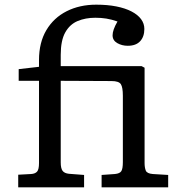

<svg xmlns="http://www.w3.org/2000/svg" viewBox="-20 -802 770 822"><path d="M58 0V-54L113 -57Q130 -58 138.5 -67Q147 -76 147 -104V-456H60V-506L147 -516V-545Q147 -620 178.5 -673Q210 -726 265.5 -754Q321 -782 392 -782Q440 -782 478 -774.5Q516 -767 543 -753Q570 -739 584 -720Q598 -701 598 -678Q598 -645 580 -625.5Q562 -606 527 -606Q502 -606 482 -617.5Q462 -629 462 -651Q462 -662 467 -676.5Q472 -691 483 -710Q457 -719 435 -722.5Q413 -726 388 -726Q346 -726 312.5 -712Q279 -698 259.5 -663.5Q240 -629 240 -567V-519H586L599 -512V-104Q599 -85 604 -72Q609 -59 634 -57L700 -53V0H415V-53L472 -57Q493 -59 499.5 -69.5Q506 -80 506 -108V-392Q506 -428 497.5 -441.5Q489 -455 457 -455L240 -456V-107Q240 -81 248 -70.5Q256 -60 275 -58L340 -53V0Z"/></svg>

Font: Literata Variable Black
Style: Regular
Weight: 900
Designer: Latin by Veronika Burian and Jose Scaglione. Greek by Irene Vlachou. Cyrillic by Vera Evstafieva.
Foundry: TypeTogether
Version: Version 3.021